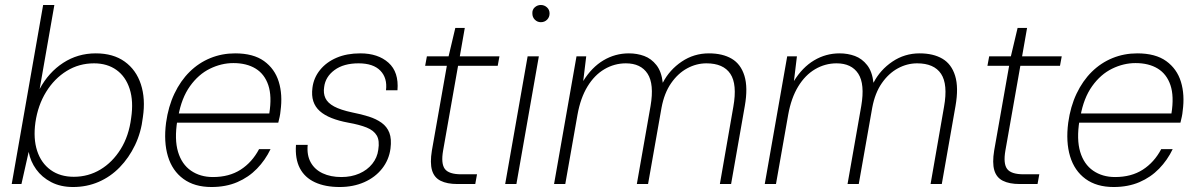

<svg xmlns="http://www.w3.org/2000/svg" viewBox="-20 -738 4799 770"><path d="M273 12Q223 12 185.5 -7.5Q148 -27 125 -59Q102 -91 95 -129L66 0H27L153 -718H198L139 -381Q175 -448 233.5 -486Q292 -524 364 -524Q434 -524 480 -491Q526 -458 545 -400Q564 -342 553 -268Q546 -207 521.5 -156Q497 -105 460 -67Q423 -29 375.5 -8.5Q328 12 273 12ZM276 -29Q334 -29 382.5 -58Q431 -87 464 -140Q497 -193 506 -265Q516 -332 500 -381.5Q484 -431 447 -457.5Q410 -484 357 -484Q297 -484 247.5 -453.5Q198 -423 165 -369.5Q132 -316 122 -247Q113 -182 129 -133Q145 -84 183 -56.5Q221 -29 276 -29Z M828 12Q760 12 715.5 -20.5Q671 -53 653.5 -111Q636 -169 646 -246Q655 -311 679.5 -362.5Q704 -414 740.5 -450Q777 -486 823.5 -505Q870 -524 923 -524Q996 -524 1039 -493Q1082 -462 1098 -410Q1114 -358 1105 -293Q1104 -281 1101.5 -269.5Q1099 -258 1096 -246H677L684 -283H1060Q1071 -352 1056 -396.5Q1041 -441 1005 -463Q969 -485 916 -485Q868 -485 822 -462.5Q776 -440 742 -392.5Q708 -345 695 -272L691 -254Q679 -179 694 -129Q709 -79 746 -53.5Q783 -28 834 -28Q899 -28 945 -57.5Q991 -87 1019 -140H1065Q1044 -96 1010.5 -61.5Q977 -27 931.5 -7.5Q886 12 828 12Z M1342 12Q1284 12 1243 -7Q1202 -26 1182.5 -63.5Q1163 -101 1167 -157H1214Q1210 -116 1226 -87Q1242 -58 1274 -43Q1306 -28 1349 -28Q1389 -28 1421 -42Q1453 -56 1473 -81Q1493 -106 1497 -137Q1503 -174 1491 -194.5Q1479 -215 1450.5 -226.5Q1422 -238 1377 -246Q1339 -253 1310 -264.5Q1281 -276 1262.5 -292.5Q1244 -309 1236.5 -332Q1229 -355 1233 -386Q1238 -426 1263.5 -457.5Q1289 -489 1330 -506.5Q1371 -524 1425 -524Q1496 -524 1538 -486.5Q1580 -449 1574 -376H1528Q1534 -425 1505.5 -454.5Q1477 -484 1418 -484Q1358 -484 1321.5 -457Q1285 -430 1280 -389Q1276 -364 1285 -344.5Q1294 -325 1320 -311Q1346 -297 1393 -287Q1429 -280 1459 -270.5Q1489 -261 1510.5 -245.5Q1532 -230 1541.5 -205.5Q1551 -181 1546 -142Q1540 -97 1512.5 -62Q1485 -27 1441 -7.5Q1397 12 1342 12Z M1814 0Q1773 0 1747 -13Q1721 -26 1712.5 -55.5Q1704 -85 1712 -134L1772 -474H1685L1692 -512H1779L1806 -626H1844L1824 -512H1983L1976 -474H1817L1757 -134Q1748 -82 1764 -60.5Q1780 -39 1830 -39H1893L1886 0Z M2006 0 2096 -512H2141L2051 0ZM2149 -649Q2135 -649 2125 -659Q2115 -669 2115 -684Q2114 -699 2124.5 -708.5Q2135 -718 2149 -718Q2163 -718 2173.5 -708.5Q2184 -699 2184 -684Q2184 -669 2174 -659Q2164 -649 2149 -649Z M2202 0 2292 -512H2331L2319 -413Q2353 -468 2400 -496Q2447 -524 2502 -524Q2535 -524 2563.5 -513.5Q2592 -503 2612.5 -477Q2633 -451 2638 -406Q2665 -458 2714 -491Q2763 -524 2823 -524Q2878 -524 2914.5 -502.5Q2951 -481 2965.5 -434Q2980 -387 2967 -313L2912 0H2867L2921 -310Q2937 -400 2909 -442Q2881 -484 2813 -484Q2773 -484 2736 -464Q2699 -444 2671.5 -404.5Q2644 -365 2633 -306L2579 0H2534L2589 -313Q2604 -401 2577 -442.5Q2550 -484 2490 -484Q2444 -484 2404 -460.5Q2364 -437 2336 -391Q2308 -345 2296 -278L2247 0Z M3047 0 3137 -512H3176L3164 -413Q3198 -468 3245 -496Q3292 -524 3347 -524Q3380 -524 3408.5 -513.5Q3437 -503 3457.5 -477Q3478 -451 3483 -406Q3510 -458 3559 -491Q3608 -524 3668 -524Q3723 -524 3759.5 -502.5Q3796 -481 3810.5 -434Q3825 -387 3812 -313L3757 0H3712L3766 -310Q3782 -400 3754 -442Q3726 -484 3658 -484Q3618 -484 3581 -464Q3544 -444 3516.5 -404.5Q3489 -365 3478 -306L3424 0H3379L3434 -313Q3449 -401 3422 -442.5Q3395 -484 3335 -484Q3289 -484 3249 -460.5Q3209 -437 3181 -391Q3153 -345 3141 -278L3092 0Z M4069 0Q4028 0 4002 -13Q3976 -26 3967.5 -55.5Q3959 -85 3967 -134L4027 -474H3940L3947 -512H4034L4061 -626H4099L4079 -512H4238L4231 -474H4072L4012 -134Q4003 -82 4019 -60.5Q4035 -39 4085 -39H4148L4141 0Z M4446 12Q4378 12 4333.5 -20.5Q4289 -53 4271.5 -111Q4254 -169 4264 -246Q4273 -311 4297.5 -362.5Q4322 -414 4358.5 -450Q4395 -486 4441.5 -505Q4488 -524 4541 -524Q4614 -524 4657 -493Q4700 -462 4716 -410Q4732 -358 4723 -293Q4722 -281 4719.5 -269.5Q4717 -258 4714 -246H4295L4302 -283H4678Q4689 -352 4674 -396.5Q4659 -441 4623 -463Q4587 -485 4534 -485Q4486 -485 4440 -462.5Q4394 -440 4360 -392.5Q4326 -345 4313 -272L4309 -254Q4297 -179 4312 -129Q4327 -79 4364 -53.5Q4401 -28 4452 -28Q4517 -28 4563 -57.5Q4609 -87 4637 -140H4683Q4662 -96 4628.5 -61.5Q4595 -27 4549.5 -7.5Q4504 12 4446 12Z"/></svg>

Font: DM Sans 12pt ExtraLight
Style: Italic
Weight: 250
Italic angle: -10°
Version: Version 4.004;gftools[0.9.30]